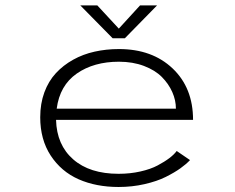

<svg xmlns="http://www.w3.org/2000/svg" viewBox="-20 -698 890 728"><path d="M575.5 -677.5 453.5 -553H407L284.5 -677.5H349L430.5 -589.5L511 -677.5ZM700.5 -91Q686 -75.5 664 -59.8Q642 -44 608.5 -27.2Q575 -10.5 528 0.2Q481 11 429.5 11Q344.5 11 278.2 -18.2Q212 -47.5 172.2 -108.2Q132.5 -169 132.5 -253.5Q132.5 -305 148.2 -347.8Q164 -390.5 191.8 -420.5Q219.5 -450.5 257.2 -471.5Q295 -492.5 338.8 -502.2Q382.5 -512 431 -512Q557 -512 634.5 -438.5Q712 -365 712 -243.5H192.5Q195 -148.5 257.5 -93.8Q320 -39 429.5 -39Q473.5 -39 512.2 -47.8Q551 -56.5 577.8 -70.8Q604.5 -85 622.2 -98.5Q640 -112 650 -125.5ZM431 -464Q335.5 -464 271 -419Q206.5 -374 195 -286H647Q647 -318 633.2 -349Q619.5 -380 593.8 -406Q568 -432 525.8 -448Q483.5 -464 431 -464Z"/></svg>

Font: League Mono Wide UltraLight
Style: Regular
Weight: 200
Width: 8
Designer: Tyler Finck
Foundry: The League of Moveable Type / Tyler Finck
Version: Version 2.210